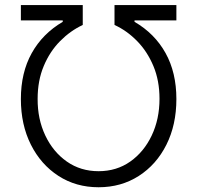

<svg xmlns="http://www.w3.org/2000/svg" viewBox="-20 -748 798 777"><path d="M64.5 -347.2Q64.5 -454.1 108.4 -533Q152.3 -611.8 233.9 -659.7V-665.5H64.5V-727.5H314.9V-647Q264.6 -623.5 223.1 -581.5Q181.6 -539.6 157 -480.7Q132.3 -421.9 132.3 -348.1Q131.8 -266.1 163.3 -199.7Q194.8 -133.3 250.5 -94.2Q306.2 -55.2 378.9 -55.2Q451.7 -55.2 507.1 -94.2Q562.5 -133.3 594 -199.7Q625.5 -266.1 625.5 -348.1Q625.5 -421.9 600.8 -480.7Q576.2 -539.6 534.9 -581.8Q493.7 -624 443.4 -647V-727.5H693.8V-665.5H524.4V-659.7Q606 -612.3 649.9 -533.4Q693.8 -454.6 693.8 -347.2Q693.8 -242.7 653.3 -162.1Q612.8 -81.5 541.5 -35.9Q470.2 9.8 378.9 9.8Q287.6 9.8 216.6 -36.1Q145.5 -82 105 -162.6Q64.5 -243.2 64.5 -347.2Z"/></svg>

Font: Inter Light
Style: Regular
Weight: 300
Designer: Rasmus Andersson
Foundry: rsms
Version: Version 4.000;git-a52131595